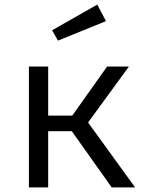

<svg xmlns="http://www.w3.org/2000/svg" viewBox="-20 -817 640 837"><path d="M404 -797 207 -685 233 -640 442 -725ZM106 0H190V-245H293L467 0H569L364 -283L542 -527H447L295 -313H190V-527H106Z"/></svg>

Font: FiraMono Nerd Font
Style: Regular
Weight: 400
Designer: Carrois Corporate & Edenspiekermann AG
Foundry: Carrois Corporate GbR & Edenspiekermann AG
Version: Version 003.206;Nerd Fonts 3.3.0